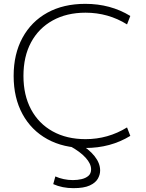

<svg xmlns="http://www.w3.org/2000/svg" viewBox="-20 -760 759 999"><path d="M424 10Q310 10 226.5 -36Q143 -82 97 -166.5Q51 -251 51 -365Q51 -479 97 -563.5Q143 -648 226.5 -694Q310 -740 424 -740Q555 -740 658 -677L641 -633Q543 -694 425 -694Q327 -694 254 -653.5Q181 -613 141.5 -539.5Q102 -466 102 -365Q102 -265 141.5 -191Q181 -117 254 -76.5Q327 -36 425 -36Q542 -36 641 -97L658 -53Q555 10 424 10ZM362 219Q304 219 257 198L268 158Q288 167 311.5 172Q335 177 359 177Q383 177 404.5 172Q426 167 440 155Q454 143 454 121Q454 92 425.5 60.5Q397 29 344 0L390 -15Q443 16 472 52.5Q501 89 501 127Q501 149 489 170Q477 191 447 205Q417 219 362 219Z"/></svg>

Font: M PLUS 1 Thin Light
Style: Regular
Weight: 300
Version: Version 1.001